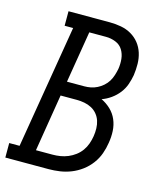

<svg xmlns="http://www.w3.org/2000/svg" viewBox="-137 -815 747 895"><g transform="rotate(15 237.0 -367.5)"><path d="M-26 0V-70H24L123 -665H82V-735H282Q309 -735 336 -730Q363 -725 385.5 -712Q408 -699 424 -679Q440 -659 448 -634Q456 -609 456.5 -581.5Q457 -554 453 -526Q449 -503 441 -480Q433 -457 417.5 -437Q402 -417 381 -402Q360 -387 337 -379Q362 -367 382 -348Q402 -329 413 -303.5Q424 -278 425.5 -249Q427 -220 422 -191Q418 -164 408.5 -137.5Q399 -111 381.5 -87.5Q364 -64 340.5 -46.5Q317 -29 290.5 -18.5Q264 -8 236.5 -4Q209 0 183 0ZM243 -416Q259 -416 274.5 -419Q290 -422 305 -429.5Q320 -437 333 -448.5Q346 -460 354.5 -474Q363 -488 368 -504Q373 -520 376 -535Q380 -560 377.5 -584Q375 -608 363 -627.5Q351 -647 328.5 -656Q306 -665 282 -665H201L160 -416ZM183 -70Q201 -70 220 -73Q239 -76 257 -83.5Q275 -91 291 -103Q307 -115 318.5 -131Q330 -147 336.5 -165.5Q343 -184 346 -203Q349 -222 348.5 -241Q348 -260 342.5 -277Q337 -294 325.5 -308Q314 -322 298 -330.5Q282 -339 263.5 -342.5Q245 -346 226 -346H148L103 -70Z"/></g></svg>

Font: Iosevka Slab Oblique
Style: Regular
Weight: 400
Italic angle: -9°
Monospace: yes
Designer: Belleve Invis
Foundry: Belleve Invis
Version: Version 11.1.1; ttfautohint (v1.8.3)